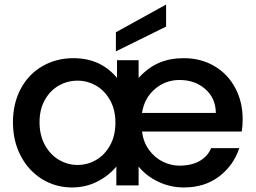

<svg xmlns="http://www.w3.org/2000/svg" viewBox="-20 -816 1128 845"><path d="M1048 -291Q1048 -262 1044 -237H605Q611 -190 636 -156Q661 -122 696.5 -104.5Q732 -87 769 -87Q824 -87 859.5 -108Q895 -129 909 -164H1033Q1008 -88 944.5 -39.5Q881 9 789 9Q729 9 676 -16.5Q623 -42 590 -83V0H492V-83Q458 -42 407.5 -16.5Q357 9 297 9Q225 9 165.5 -27.5Q106 -64 71.5 -129.5Q37 -195 37 -278Q37 -361 71.5 -425.5Q106 -490 167 -525Q228 -560 303 -560Q423 -560 495 -473V-551H590V-473Q632 -519 680 -539.5Q728 -560 789 -560Q864 -560 923 -525.5Q982 -491 1015 -429.5Q1048 -368 1048 -291ZM930 -319Q929 -384 883.5 -424Q838 -464 770 -464Q708 -464 661.5 -424Q615 -384 605 -319ZM321 -90Q365 -90 403 -112Q441 -134 464.5 -176.5Q488 -219 488 -276Q488 -333 464.5 -375Q441 -417 403 -439Q365 -461 321 -461Q277 -461 239 -439.5Q201 -418 177.5 -376.5Q154 -335 154 -278Q154 -221 177.5 -178Q201 -135 239.5 -112.5Q278 -90 321 -90ZM711 -699 490 -590V-674L711 -796Z"/></svg>

Font: A Bank Premium Med
Style: Regular
Weight: 500
Designer: Ninad Kale (Devanagari), Jonny Pinhorn (Latin), Htun Naung (Myanmar)
Foundry: Indian Type Foundry
Version: 4.004